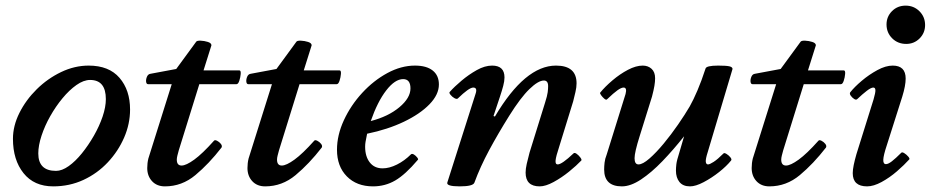

<svg xmlns="http://www.w3.org/2000/svg" viewBox="-20 -649 3306 682"><path d="M169 13Q101 13 63.5 -34Q26 -81 26 -156Q26 -202 49 -248Q72 -294 110.5 -332Q149 -370 197 -393Q245 -416 295 -416Q367 -416 404.5 -372.5Q442 -329 442 -260Q442 -209 421 -160.5Q400 -112 363 -72.5Q326 -33 276.5 -10Q227 13 169 13ZM179 -42Q200 -42 224 -59Q248 -76 271 -104.5Q294 -133 313.5 -167Q333 -201 344.5 -235Q356 -269 356 -297Q356 -365 300 -365Q277 -365 251.5 -347Q226 -329 202 -300Q178 -271 158.5 -236.5Q139 -202 127.5 -167Q116 -132 116 -104Q116 -42 179 -42Z M566 13Q537 13 520 -5.5Q503 -24 503 -52Q503 -61 504 -69.5Q505 -78 507 -86L590 -350H506Q500 -350 499 -358.5Q498 -367 502 -376.5Q506 -386 515 -387L606 -404L677 -501Q680 -505 693 -504.5Q706 -504 718.5 -500Q731 -496 731 -488L703 -399H830Q836 -399 835 -386.5Q834 -374 830 -362Q826 -350 820 -350H688L615 -115Q612 -104 610 -96Q608 -88 608 -82Q608 -61 625 -61Q641 -61 670 -82Q699 -103 740 -149Q743 -153 751 -149Q759 -145 764.5 -138Q770 -131 767 -125Q722 -67 674 -27Q626 13 566 13Z M922 13Q893 13 876 -5.5Q859 -24 859 -52Q859 -61 860 -69.5Q861 -78 863 -86L946 -350H862Q856 -350 855 -358.5Q854 -367 858 -376.5Q862 -386 871 -387L962 -404L1033 -501Q1036 -505 1049 -504.5Q1062 -504 1074.5 -500Q1087 -496 1087 -488L1059 -399H1186Q1192 -399 1191 -386.5Q1190 -374 1186 -362Q1182 -350 1176 -350H1044L971 -115Q968 -104 966 -96Q964 -88 964 -82Q964 -61 981 -61Q997 -61 1026 -82Q1055 -103 1096 -149Q1099 -153 1107 -149Q1115 -145 1120.5 -138Q1126 -131 1123 -125Q1078 -67 1030 -27Q982 13 922 13Z M1305 13Q1247 13 1212 -22.5Q1177 -58 1177 -117Q1177 -169 1201.5 -222Q1226 -275 1266.5 -319Q1307 -363 1356 -389.5Q1405 -416 1454 -416Q1495 -416 1517 -398.5Q1539 -381 1539 -349Q1539 -313 1505.5 -278.5Q1472 -244 1414.5 -216.5Q1357 -189 1284 -174Q1280 -154 1278.5 -145.5Q1277 -137 1277 -128Q1277 -93 1293.5 -72Q1310 -51 1339 -51Q1363 -51 1390 -64.5Q1417 -78 1440 -101Q1444 -104 1450.5 -100Q1457 -96 1462 -89.5Q1467 -83 1464 -81Q1420 -29 1384 -8Q1348 13 1305 13ZM1297 -219Q1359 -235 1398.5 -268Q1438 -301 1438 -335Q1438 -368 1412 -368Q1383 -368 1352 -328Q1321 -288 1297 -219Z M1613 13Q1564 13 1569 -1L1669 -315Q1677 -338 1661 -338Q1646 -338 1606 -299Q1602 -296 1594 -300.5Q1586 -305 1580 -312.5Q1574 -320 1578 -323Q1594 -341 1619.5 -362.5Q1645 -384 1673.5 -400Q1702 -416 1728 -416Q1772 -416 1772 -374Q1772 -361 1767.5 -344Q1763 -327 1756 -306L1733 -237L1738 -235Q1845 -416 1955 -416Q2028 -416 2028 -353Q2028 -339 2024 -322Q2020 -305 2016 -289L1966 -127Q1955 -94 1953.5 -79.5Q1952 -65 1961 -65Q1976 -65 2017 -104Q2021 -108 2028.5 -102.5Q2036 -97 2041.5 -89.5Q2047 -82 2045 -79Q2028 -61 2001.5 -39.5Q1975 -18 1946.5 -2.5Q1918 13 1897 13Q1847 13 1847 -36Q1847 -49 1851 -67Q1855 -85 1861 -107L1916 -284Q1924 -309 1925.5 -321.5Q1927 -334 1927 -343Q1927 -363 1912 -363Q1892 -363 1860.5 -332.5Q1829 -302 1789 -238Q1749 -174 1717.5 -115.5Q1686 -57 1665 0Q1660 13 1613 13Z M2189 13Q2126 13 2126 -47Q2126 -58 2127.5 -71.5Q2129 -85 2135 -100L2202 -315Q2208 -338 2195 -338Q2187 -338 2173.5 -328.5Q2160 -319 2136 -296Q2133 -293 2126.5 -298.5Q2120 -304 2115 -311Q2110 -318 2112 -320Q2129 -341 2155.5 -363.5Q2182 -386 2210.5 -401Q2239 -416 2263 -416Q2282 -416 2294.5 -404.5Q2307 -393 2307 -371Q2307 -359 2304.5 -344Q2302 -329 2296 -306L2252 -165Q2234 -108 2234 -87Q2234 -65 2248 -65Q2263 -65 2287 -86Q2311 -107 2337.5 -139Q2364 -171 2388.5 -206.5Q2413 -242 2430 -271Q2443 -294 2457.5 -328Q2472 -362 2486 -405Q2488 -416 2531 -416Q2559 -416 2570.5 -413.5Q2582 -411 2582 -404L2494 -109Q2486 -84 2487 -74.5Q2488 -65 2495 -65Q2501 -65 2515 -74Q2529 -83 2550 -104Q2553 -107 2561 -102Q2569 -97 2574.5 -90Q2580 -83 2577 -79Q2561 -59 2534.5 -38Q2508 -17 2479.5 -2Q2451 13 2431 13Q2406 13 2393.5 -2.5Q2381 -18 2381 -43Q2381 -53 2382.5 -66Q2384 -79 2393 -107L2410 -165Q2372 -117 2333 -76.5Q2294 -36 2257 -11.5Q2220 13 2189 13Z M2713 13Q2684 13 2667 -5.5Q2650 -24 2650 -52Q2650 -61 2651 -69.5Q2652 -78 2654 -86L2737 -350H2653Q2647 -350 2646 -358.5Q2645 -367 2649 -376.5Q2653 -386 2662 -387L2753 -404L2824 -501Q2827 -505 2840 -504.5Q2853 -504 2865.5 -500Q2878 -496 2878 -488L2850 -399H2977Q2983 -399 2982 -386.5Q2981 -374 2977 -362Q2973 -350 2967 -350H2835L2762 -115Q2759 -104 2757 -96Q2755 -88 2755 -82Q2755 -61 2772 -61Q2788 -61 2817 -82Q2846 -103 2887 -149Q2890 -153 2898 -149Q2906 -145 2911.5 -138Q2917 -131 2914 -125Q2869 -67 2821 -27Q2773 13 2713 13Z M3199 -493Q3169 -493 3149 -513Q3129 -533 3129 -562Q3129 -590 3148.5 -609.5Q3168 -629 3197 -629Q3226 -629 3246 -609Q3266 -589 3266 -560Q3266 -532 3246.5 -512.5Q3227 -493 3199 -493ZM3060 13Q3009 13 3009 -34Q3009 -46 3012.5 -63Q3016 -80 3022 -101L3083 -296Q3090 -320 3089.5 -329Q3089 -338 3082 -338Q3074 -338 3059 -326.5Q3044 -315 3025 -297Q3021 -293 3014 -297.5Q3007 -302 3002 -309Q2997 -316 3000 -321Q3015 -340 3041 -362Q3067 -384 3096.5 -400Q3126 -416 3151 -416Q3197 -416 3197 -370Q3197 -345 3185 -306L3130 -133Q3118 -97 3117.5 -81.5Q3117 -66 3127 -66Q3135 -66 3148 -76Q3161 -86 3181 -106Q3184 -110 3192 -105Q3200 -100 3206 -93Q3212 -86 3210 -83Q3192 -63 3166 -40.5Q3140 -18 3111.5 -2.5Q3083 13 3060 13Z"/></svg>

Font: Junicode SmExp
Style: Bold Italic
Weight: 700
Width: 6
Italic angle: -11°
Designer: Peter S. Baker
Version: Version 2.205; ttfautohint (v1.8.4)